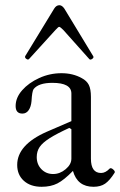

<svg xmlns="http://www.w3.org/2000/svg" viewBox="-20 -706 461 737"><path d="M140 11Q97 11 71.5 -12Q46 -35 46 -73Q46 -150 159 -200L254 -241V-347Q254 -388 181 -388Q128 -388 109 -364Q103 -355 101 -318Q99 -296 90 -283Q81 -270 66 -270Q40 -270 40 -299Q40 -331 65 -359.5Q90 -388 130.5 -406.5Q171 -425 216 -425Q260 -425 294 -406Q313 -396 321 -380Q329 -364 329 -334V-97Q329 -42 368 -42Q385 -42 401 -59Q406 -63 414.5 -55.5Q423 -48 420 -43Q401 -13 383.5 -1Q366 11 339 11Q277 11 260 -50Q226 -15 200.5 -2Q175 11 140 11ZM184 -38Q210 -38 232 -56.5Q254 -75 254 -97V-210L246 -215Q198 -193 170.5 -175.5Q143 -158 132 -141.5Q121 -125 121 -103Q121 -75 139 -56.5Q157 -38 184 -38ZM92 -480Q88 -475 81 -480Q74 -485 77 -491L188 -673Q196 -686 208 -686Q218 -686 227 -673L338 -490Q341 -485 334 -480Q327 -475 323 -479L223 -591Q211 -603 207 -603Q204 -603 193 -591Z"/></svg>

Font: Junicode SmExp
Style: Regular
Weight: 400
Width: 6
Designer: Peter S. Baker
Version: Version 2.205; ttfautohint (v1.8.4)